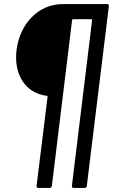

<svg xmlns="http://www.w3.org/2000/svg" viewBox="-20 -720 555 940"><path d="M287 -700C167 -700 77 -603 61 -475C46 -353 107 -262 210 -251C212 -251 213 -249 213 -247L159 190C158 196 162 200 168 200H223C229 200 233 196 234 190L333 -622C334 -624 336 -626 338 -626H428C430 -626 432 -624 431 -622L332 190C331 196 334 200 340 200H394C400 200 405 196 405 190L513 -690C514 -696 511 -700 505 -700Z"/></svg>

Font: Barlow Semi Condensed Medium
Style: Italic
Weight: 500
Width: 4
Italic angle: -7°
Designer: Jeremy Tribby
Foundry: Tribby Type
Version: Version 1.422;hotconv 1.0.109;makeotfexe 2.5.65596